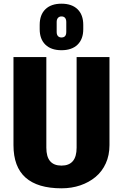

<svg xmlns="http://www.w3.org/2000/svg" viewBox="-20 -1009 666 1040"><path d="M313 11Q184 11 118.5 -47Q53 -105 53 -223V-700H231V-209Q231 -160 251.5 -136Q272 -112 313 -112Q395 -112 395 -209V-700H573V-223Q573 -168 553 -124Q533 -80 497.5 -50.5Q462 -21 415 -5Q368 11 313 11ZM313 -737Q257 -737 226 -767Q195 -797 195 -851V-874Q195 -929 226 -959Q257 -989 313 -989Q369 -989 400 -959Q431 -929 431 -874V-851Q431 -797 400 -767Q369 -737 313 -737ZM313 -806Q326 -806 332.5 -813.5Q339 -821 339 -836V-890Q339 -904 332.5 -912Q326 -920 313 -920Q301 -920 294 -912Q287 -904 287 -890V-836Q287 -821 294 -813.5Q301 -806 313 -806Z"/></svg>

Font: Pathway Extreme Condensed ExtraBold
Style: Regular
Weight: 800
Width: 3
Version: Version 1.001;gftools[0.9.26]